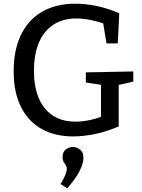

<svg xmlns="http://www.w3.org/2000/svg" viewBox="-20 -730 771 1040"><path d="M376 9Q279 9 206.5 -31Q134 -71 94 -150Q54 -229 54 -344Q54 -460 94 -542Q134 -624 209 -667Q284 -710 388 -710Q443 -710 503.5 -697.5Q564 -685 626 -658L618 -495H557L537 -615L553 -599Q514 -613 472 -621.5Q430 -630 392 -630Q322 -630 270.5 -597Q219 -564 191.5 -501Q164 -438 164 -346Q164 -215 223 -143Q282 -71 389 -71Q423 -71 461 -78.5Q499 -86 540 -102L527 -79V-286L545 -268L445 -283V-338L702 -343V-288L611 -267L623 -286V-45Q557 -17 494.5 -4Q432 9 376 9ZM344 290 308 267Q328 234 335 215Q342 196 342 185Q342 174 336.5 165.5Q331 157 325 147Q319 137 319 120Q319 93 336.5 79.5Q354 66 375 66Q396 66 414 80.5Q432 95 432 125Q432 154 411.5 195.5Q391 237 344 290Z"/></svg>

Font: Bitter Thin Medium
Style: Regular
Weight: 500
Version: Version 3.021